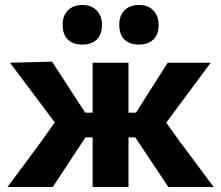

<svg xmlns="http://www.w3.org/2000/svg" viewBox="-20 -751 888 771"><path d="M10 0Q44 -45.5 77.8 -91Q111.5 -136.5 144.5 -181.5L200 -259.5L155 -319.5Q121 -364.5 87.8 -409Q54.5 -453.5 20 -499L189 -503.5Q211 -470 232.5 -436.8Q254 -403.5 275.5 -370L322.5 -298.5H352V-499H496V-298.5H526L571 -369.5Q591.5 -401.5 612.2 -434.2Q633 -467 653.5 -499H826Q792.5 -453.5 759.5 -409.2Q726.5 -365 693 -320L647.5 -258.5L702 -182.5Q736 -137.5 770 -91.5Q804 -45.5 838 0H656Q635 -31.5 614.8 -61.8Q594.5 -92 574 -123L523 -199.5H496V0H352V-199.5H323.5L272.5 -122.5Q252.5 -91.5 232.2 -61.2Q212 -31 192 0ZM537.5 -572Q501 -572 480 -592Q459 -612 459 -652Q459 -688 480 -709.5Q501 -731 538.5 -731Q575 -731 596 -708.8Q617 -686.5 617 -652Q617 -612 595.8 -592Q574.5 -572 537.5 -572ZM310 -572Q273.5 -572 252.5 -592Q231.5 -612 231.5 -652Q231.5 -688 252.8 -709.5Q274 -731 311 -731Q347.5 -731 368.5 -708.8Q389.5 -686.5 389.5 -652Q389.5 -612 368.5 -592Q347.5 -572 310 -572Z"/></svg>

Font: Commissioner
Style: Bold
Weight: 700
Designer: Kostas Bartsokas
Foundry: Kostas Bartsokas
Version: Version 1.000; ttfautohint (v1.8.3)